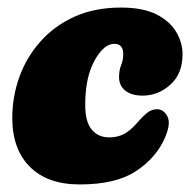

<svg xmlns="http://www.w3.org/2000/svg" viewBox="-20 -478 503 508"><path d="M282.5 -362Q254.5 -362 230 -317.5Q205.5 -273 205.5 -200.5Q205.5 -155.5 222.8 -135Q240 -114.5 269 -114.5Q291 -114.5 308 -123.5Q325 -132.5 342 -152Q358 -170.5 369.8 -179.8Q381.5 -189 395.5 -189Q413 -189 423 -169.8Q433 -150.5 415.5 -111.5Q392.5 -60 339.5 -25Q286.5 10 191 10Q106 10 59.2 -36.5Q12.5 -83 12.5 -166Q12.5 -222 31.2 -274.2Q50 -326.5 86.8 -368Q123.5 -409.5 177 -433.8Q230.5 -458 300 -458Q358.5 -458 394.2 -439.8Q430 -421.5 446.5 -393Q463 -364.5 463 -334.5Q463 -283 430.8 -254Q398.5 -225 357.5 -225Q328 -225 311.5 -238.2Q295 -251.5 295 -274Q295 -292.5 300.5 -305.5Q306 -318.5 306 -335Q306 -362 282.5 -362Z"/></svg>

Font: Fraunces 144pt S100 Black
Style: Italic
Weight: 900
Italic angle: -16°
Version: Version 1.000; ttfautohint (v1.8.3)